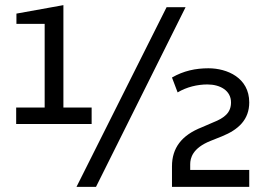

<svg xmlns="http://www.w3.org/2000/svg" viewBox="-20 -728 1034 748"><path d="M43 -245H337V-309H227V-708L44 -675V-635H154V-309H43ZM278 0H354L703 -700H629ZM650 -80V0H951V-66H721V-88C721 -112 730 -151 800 -179L845 -197C909 -223 951 -262 951 -329C951 -425 865 -462 792 -462C742 -462 695 -452 650 -426L672 -368C707 -389 749 -399 788 -399C838 -399 880 -375 880 -329C880 -290 856 -269 810 -251L766 -232C687 -201 650 -151 650 -80Z"/></svg>

Font: Finlandica
Style: Regular
Weight: 400
Designer: Niklas Ekholm, Juho Hiilivirta, Jaakko Suomalainen
Foundry: Helsinki Type Studio
Version: Version 2.000;Glyphs 3.2 (3202)